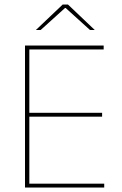

<svg xmlns="http://www.w3.org/2000/svg" viewBox="-20 -844 547 864"><path d="M92.5 0V-639H112V0ZM99 0V-17.5H449V0ZM102.5 -319V-336.5H439.5V-319ZM98 -621.5V-639H446.5V-621.5ZM262 -823.5H286L406 -709.5V-709H385L275.5 -808H272.5L163 -709H142V-709.5Z"/></svg>

Font: Anek Gurmukhi Thin
Style: Regular
Weight: 250
Designer: Sarang Kulkarni (Gurmukhi), Yesha Goshar (Latin)
Foundry: Ek Type
Version: Version 1.003